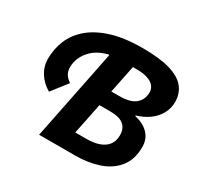

<svg xmlns="http://www.w3.org/2000/svg" viewBox="-143 -835 1037 1005"><g transform="rotate(30 375.5 -332.0)"><path d="M205 0 323 -586H460L419 -385H466Q535 -385 565 -411.5Q595 -438 595 -480Q595 -502 582 -518Q569 -534 543 -543Q517 -552 479 -552H378Q321 -552 281.5 -537Q242 -522 217 -497.5Q192 -473 180 -444.5Q168 -416 168 -388Q168 -363 179 -345.5Q190 -328 210 -315L137 -221Q95 -245 70.5 -283.5Q46 -322 46 -368Q46 -427 68 -480.5Q90 -534 138 -575Q186 -616 262.5 -640Q339 -664 449 -664Q553 -664 616 -645Q679 -626 707.5 -590Q736 -554 736 -503Q736 -466 718 -433Q700 -400 668 -376.5Q636 -353 592 -340V-336Q629 -328 654 -311Q679 -294 692 -270Q705 -246 705 -214Q705 -138 666.5 -90.5Q628 -43 564 -21.5Q500 0 423 0ZM363 -105H430Q476 -105 508 -117Q540 -129 556.5 -152Q573 -175 573 -209Q573 -250 547 -271Q521 -292 468 -292H401Z"/></g></svg>

Font: Source Sans 3 ExtraLight
Style: Bold Italic
Weight: 700
Italic angle: -11°
Version: Version 3.052;hotconv 1.1.0;makeotfexe 2.6.0